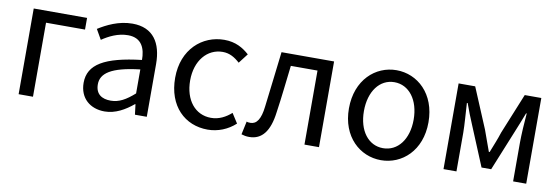

<svg xmlns="http://www.w3.org/2000/svg" viewBox="-47 -871 3493 1198"><g transform="rotate(10 1699.5 -272.0)"><path d="M430 -543H92V0H183V-469H430Z M638 13C706 13 766 -22 818 -65H821L829 0H904V-334C904 -467 848 -557 716 -557C628 -557 553 -518 502 -486L538 -423C581 -452 637 -481 701 -481C790 -481 813 -414 813 -344C581 -317 479 -258 479 -141C479 -43 547 13 638 13ZM664 -60C609 -60 568 -84 568 -147C568 -216 630 -263 813 -284V-132C760 -85 717 -60 664 -60Z M1291 13C1356 13 1418 -12 1466 -56L1427 -117C1392 -86 1350 -63 1299 -63C1199 -63 1131 -146 1131 -271C1131 -396 1203 -481 1301 -481C1345 -481 1378 -461 1410 -432L1457 -493C1418 -528 1370 -557 1298 -557C1159 -557 1036 -452 1036 -271C1036 -91 1147 13 1291 13Z M1555 13C1635 13 1682 -47 1697 -168C1712 -268 1722 -369 1734 -469H1903V0H1995V-543H1662C1647 -422 1635 -308 1620 -191C1611 -110 1586 -75 1547 -75C1536 -75 1528 -76 1523 -79L1505 5C1521 10 1535 13 1555 13Z M2389 13C2522 13 2641 -91 2641 -271C2641 -452 2522 -557 2389 -557C2256 -557 2137 -452 2137 -271C2137 -91 2256 13 2389 13ZM2389 -63C2296 -63 2232 -146 2232 -271C2232 -396 2296 -481 2389 -481C2482 -481 2547 -396 2547 -271C2547 -146 2482 -63 2389 -63Z M2889 -543H2784V0H2866V-245C2866 -293 2859 -376 2856 -432H2861C2876 -389 2894 -344 2911 -304L3016 -51H3077L3180 -304C3196 -344 3215 -389 3231 -432H3235C3230 -377 3225 -292 3225 -245V0H3308V-543H3203L3099 -288C3084 -241 3066 -199 3049 -155H3044C3029 -199 3012 -241 2996 -288Z"/></g></svg>

Font: Spoqa Han Sans Neo
Style: Regular
Weight: 400
Designer: [Spoqa Han Sans Neo] Dong-huui Kim ___ Younghwa Kang ___ Yujin Lee ___ [Noto Sans] Ryoko NISHIZUKA ____ (kana & ideograp
Foundry: Spoqa (http://www.spoqa-han-sans.com)
Version: Version 1.100;hotconv 1.0.109;makeotfexe 2.5.65596